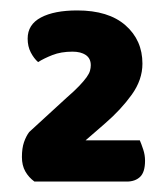

<svg xmlns="http://www.w3.org/2000/svg" viewBox="-20 -641 320 368"><path d="M128 -621Q188 -621 220.5 -592.5Q253 -564 253 -519Q253 -488 232.5 -459.5Q212 -431 182 -405L144 -372H248Q251 -365 254.5 -354.5Q258 -344 258 -333Q258 -311 248.5 -302Q239 -293 223 -293H46Q35 -301 28.5 -312.5Q22 -324 22 -340Q22 -357 26 -368.5Q30 -380 36 -388L108 -454Q123 -467 132 -476.5Q141 -486 146 -493Q151 -500 152.5 -505.5Q154 -511 154 -516Q154 -529 144.5 -535.5Q135 -542 119 -542Q97 -542 80.5 -535.5Q64 -529 53 -522Q45 -529 39 -540.5Q33 -552 33 -567Q33 -594 58.5 -607.5Q84 -621 128 -621Z"/></svg>

Font: Baloo Bhaijaan
Style: Regular
Weight: 400
Designer: Devika Bhansali and Ek Type
Foundry: Ek Type
Version: Version 1.443;PS 1.000;hotconv 16.6.51;makeotf.lib2.5.65220;